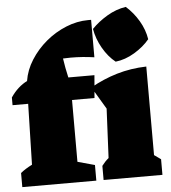

<svg xmlns="http://www.w3.org/2000/svg" viewBox="-55 -844 796 894"><g transform="rotate(-5 343.0 -397.0)"><path d="M1 -384V-420Q17 -444 37 -462Q57 -480 78 -490Q86 -541 115.5 -587.5Q145 -634 188 -670Q231 -706 282.5 -727Q334 -748 386 -748H400V-573Q372 -577 345 -579Q318 -581 290 -581Q281 -581 272 -580.5Q263 -580 254 -580Q257 -558 261.5 -535Q266 -512 271 -490H393L384 -384H279V-95L359 -73V0H13V-66Q24 -75 37.5 -83.5Q51 -92 67 -100L74 -384ZM393 0V-66Q407 -85 425 -100L436 -330L374 -434Q433 -468 498.5 -487.5Q564 -507 637 -509V-95L668 -73V0ZM566 -794Q601 -763 625.5 -721.5Q650 -680 657 -635Q629 -601 585.5 -575Q542 -549 497 -544Q463 -571 438 -614.5Q413 -658 405 -705Q436 -737 478 -762Q520 -787 566 -794Z"/></g></svg>

Font: Piazzolla Black
Style: Regular
Weight: 900
Designer: Juan Pablo del Peral
Foundry: Huerta Tipografica
Version: Version 1.330